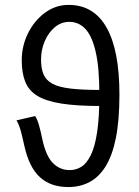

<svg xmlns="http://www.w3.org/2000/svg" viewBox="-20 -744 562 776"><path d="M256.1 12Q185.3 12 141.6 -27.6Q97.8 -67.2 78.6 -153.8Q70.3 -191.7 64 -214.9Q57.8 -238.1 46.8 -257.7L122 -274.9Q131 -261.4 137.6 -238Q144.3 -214.6 151.4 -179.8Q166.3 -111.8 194.7 -84.1Q223 -56.5 261.8 -56.5Q286.9 -56.5 308.5 -69.7Q330.1 -83 346.8 -116.6Q363.5 -150.3 372.6 -209.9Q381.6 -269.5 381.6 -361.9Q381.6 -470.2 366.7 -534.6Q351.9 -599 324.9 -627.3Q297.9 -655.7 260.1 -655.7Q227.3 -655.7 201.6 -634.1Q175.9 -612.5 160.9 -577.7Q145.9 -542.9 145.9 -503.6Q145.9 -467.4 155.9 -443.5Q166 -419.7 191.9 -405.6Q217.7 -391.6 265.3 -386Q312.9 -380.4 387.9 -380.4L387.1 -315.6Q290.1 -315.6 228.1 -325.4Q166 -335.3 131 -356.6Q96.1 -378 82 -413.6Q67.9 -449.2 67.9 -500.3Q67.9 -558.3 93.2 -609.5Q118.6 -660.6 161.6 -692.4Q204.5 -724.2 257.7 -724.2Q358.9 -724.2 410.8 -632.5Q462.7 -540.7 462.7 -361.9Q462.7 -257.1 448.2 -185.5Q433.7 -114 406.1 -70.4Q378.6 -26.9 340.6 -7.5Q302.6 12 256.1 12Z"/></svg>

Font: Source Sans 3 Variable
Style: Regular
Weight: 200
Designer: Paul D. Hunt
Foundry: Adobe Systems Incorporated
Version: Version 3.026